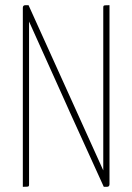

<svg xmlns="http://www.w3.org/2000/svg" viewBox="-20 -720 510 740"><path d="M380 0 249 -288Q249 -288 237 -315Q225 -342 205.5 -385Q186 -428 164.5 -476Q143 -524 123.5 -567Q104 -610 92 -637Q80 -664 80 -664L71 -683L78 -700H90L218 -417Q218 -417 230 -390.5Q242 -364 261 -322Q280 -280 301 -233.5Q322 -187 341 -145Q360 -103 372 -76.5Q384 -50 384 -50L399 -17L392 0ZM68 0V-690Q68 -700 78 -700L92 -690V-669Q92 -669 92 -639Q92 -609 92 -562.5Q92 -516 92 -463Q92 -410 92 -363.5Q92 -317 92 -287Q92 -257 92 -257V-10Q92 -5 91 -3Q90 -1 85 -0.5Q80 0 68 0ZM392 0 378 -10V-37Q378 -37 378 -67Q378 -97 378 -144Q378 -191 378 -243.5Q378 -296 378 -343Q378 -390 378 -420Q378 -450 378 -450V-690Q378 -695 379 -697Q380 -699 385 -699.5Q390 -700 402 -700V-10Q402 0 392 0Z"/></svg>

Font: Yanone Kaffeesatz ExtraLight ExtraLight
Style: Regular
Weight: 250
Version: Version 2.003